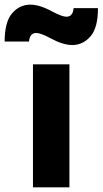

<svg xmlns="http://www.w3.org/2000/svg" viewBox="-88 -807 442 827"><path d="M211 0H54V-530H211ZM223 -613Q183 -613 128 -643Q87 -665 68 -665Q40 -665 37 -628H-68Q-68 -712 -36 -749.5Q-4 -787 43 -787Q83 -787 138 -757Q179 -735 198 -735Q226 -735 229 -772H334Q334 -687 301.5 -650Q269 -613 223 -613Z"/></svg>

Font: Tanohe Sans
Style: Bold
Weight: 700
Designer: Village Type and Design LLC & Cristiano Sobral
Foundry: Cooper Hewitt Smithsonian Design Museum
Version: Version 1.00;September 29, 2021;FontCreator 13.0.0.2655 64-b